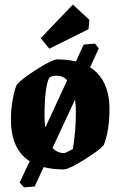

<svg xmlns="http://www.w3.org/2000/svg" viewBox="-20 -730 526 840"><path d="M367.2 -602.1 195.8 -517.1 158.2 -563 298.8 -710 371.1 -643.1ZM374 -435.1Q459 -381.8 459 -252Q459 -161.1 434.1 -95.2Q414.6 -72.3 347.4 -30.5Q280.3 11.2 259.8 11.2Q210.9 11.2 170.9 1L131.8 85.9L85 89.8L65.9 68.8L109.9 -24.9Q27.8 -76.7 27.8 -208Q27.8 -250.5 35.4 -293.5Q43 -336.4 53.2 -358.9Q72.3 -383.3 140.9 -426.8Q209.5 -470.2 231 -470.2Q273.9 -470.2 312 -460.9L346.2 -535.2L396 -539.1L412.1 -518.1ZM174.8 -222.2Q174.8 -198.2 178.2 -171.9L273.9 -378.9Q255.4 -398.9 227.1 -398.9Q212.4 -398.9 201.2 -394Q189.5 -388.7 182.1 -342.5Q174.8 -296.4 174.8 -222.2ZM298.8 -78.1Q312 -158.7 312 -237.8Q312 -271 308.1 -293.9L210 -83Q230.5 -60.1 261.2 -60.1Q263.7 -60.5 273.2 -64.9Q282.7 -69.3 291 -73.7Z"/></svg>

Font: Grenze
Style: Bold
Weight: 700
Designer: Renata Polastri
Foundry: Omnibus-Type
Version: Version 1.002;PS 001.002;hotconv 1.0.88;makeotf.lib2.5.64775